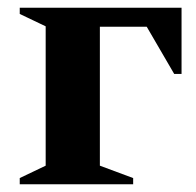

<svg xmlns="http://www.w3.org/2000/svg" viewBox="-20 -476 507 496"><path d="M98 -408 31 -440V-456H449V-285H430L359 -407H238V-48L324 -16V0H31V-16L98 -48Z"/></svg>

Font: Spectral
Style: Bold
Weight: 700
Designer: Jean-Baptiste Levee
Foundry: Production Type
Version: Version 2.001